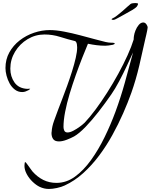

<svg xmlns="http://www.w3.org/2000/svg" viewBox="-20 -898 992 1264"><path d="M302 346Q286 346 271 342.5Q256 339 241 332Q218 321 194.5 298.5Q171 276 156 248Q141 220 141 194Q141 191 142 180Q143 169 146 169Q149 169 159 183Q169 197 180 212Q191 227 194 231Q226 267 265 286.5Q304 306 352 306Q417 306 473.5 265Q530 224 579 156Q628 88 668.5 5Q709 -78 740 -162Q775 -257 802 -354.5Q829 -452 856 -553Q839 -516 815 -464.5Q791 -413 764.5 -363Q738 -313 713 -277Q673 -219 629 -162.5Q585 -106 543 -62.5Q501 -19 468 0Q448 11 419.5 22Q391 33 368 33Q341 33 330 17.5Q319 2 319 -23Q319 -27 320 -30Q322 -65 336 -103Q350 -141 362 -174Q373 -203 389 -244.5Q405 -286 422 -333Q439 -380 454 -427.5Q469 -475 478.5 -516.5Q488 -558 488 -586Q488 -597 486 -608.5Q484 -620 476 -627Q426 -639 376 -655Q326 -671 273 -671Q213 -671 161.5 -640Q110 -609 79 -557.5Q48 -506 48 -446Q48 -394 75.5 -355Q103 -316 159 -313Q163 -313 167 -313.5Q171 -314 175 -314Q179 -314 179 -313Q179 -312 173.5 -308.5Q168 -305 167 -304Q157 -299 147.5 -295.5Q138 -292 126 -292Q99 -292 78 -308Q57 -324 43.5 -348.5Q30 -373 23 -400Q16 -427 16 -450Q16 -507 41.5 -553Q67 -599 109.5 -632Q152 -665 204 -682.5Q256 -700 308 -700Q349 -700 401.5 -690Q454 -680 506.5 -666Q559 -652 600 -641Q614 -638 634.5 -632Q655 -626 675.5 -621.5Q696 -617 709 -617Q712 -617 723.5 -616.5Q735 -616 735 -612Q735 -606 722 -603Q709 -600 694 -598.5Q679 -597 673 -597Q644 -597 616 -600.5Q588 -604 559 -610Q542 -570 521 -516.5Q500 -463 478.5 -402.5Q457 -342 438.5 -280.5Q420 -219 409 -162.5Q398 -106 398 -62Q398 -49 403.5 -37.5Q409 -26 425 -26Q441 -26 463 -37.5Q485 -49 506 -64.5Q527 -80 538 -91Q571 -126 609 -177Q647 -228 685.5 -288.5Q724 -349 758.5 -412Q793 -475 819.5 -533.5Q846 -592 860 -638V-639Q860 -644 860.5 -650Q861 -656 862 -662Q864 -677 872 -697.5Q880 -718 893.5 -734Q907 -750 923 -750Q935 -750 943.5 -738.5Q952 -727 952 -716Q952 -711 949 -697Q946 -683 943 -669Q940 -655 938 -648Q919 -560 897 -466.5Q875 -373 845 -288Q822 -223 790.5 -151.5Q759 -80 719.5 -8.5Q680 63 632 127Q584 191 527.5 242Q471 293 406 323Q385 333 355 339.5Q325 346 302 346ZM725 -767Q720 -767 716 -769.5Q712 -772 719 -776Q733 -782 751 -796Q769 -810 787.5 -826Q806 -842 820 -855Q834 -868 840 -872Q844 -875 853 -876.5Q862 -878 871 -878Q889 -878 889 -872Q888 -867 883 -858Q878 -849 854 -834Q852 -833 834.5 -823Q817 -813 794.5 -800.5Q772 -788 753.5 -778Q735 -768 732 -768Q730 -767 725 -767Z"/></svg>

Font: Beau Rivage
Style: Regular
Weight: 400
Designer: Robert E. Leuschke
Foundry: Robert E. Leuschke
Version: Version 1.010; ttfautohint (v1.8.3)